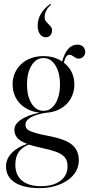

<svg xmlns="http://www.w3.org/2000/svg" viewBox="-20 -723 459 989"><path d="M243 -698Q228 -687 219 -669.5Q210 -652 210 -636Q210 -622 216 -614Q222 -606 229 -599.5Q236 -593 242 -585.5Q248 -578 248 -565Q248 -550 239 -540.5Q230 -531 216 -531Q197 -531 185.5 -547.5Q174 -564 174 -591Q174 -623 190.5 -651.5Q207 -680 239 -703ZM185 246Q102 246 56.5 217Q11 188 11 134Q11 96 40 65.5Q69 35 120 18Q82 4 68 -14Q54 -32 54 -55Q54 -83 87 -106Q120 -129 184 -143Q153 -146 127.5 -158Q102 -170 83.5 -189Q65 -208 55 -233.5Q45 -259 45 -289Q45 -321 57 -347.5Q69 -374 90 -393.5Q111 -413 140 -423.5Q169 -434 204 -434Q260 -434 300 -406Q324 -493 378 -493Q397 -493 408 -482.5Q419 -472 419 -455Q419 -441 409 -431Q399 -421 385 -421Q377 -421 371.5 -424Q366 -427 360.5 -431Q355 -435 349.5 -438Q344 -441 338 -441Q318 -441 309 -400Q335 -380 349 -351.5Q363 -323 363 -288Q363 -258 352.5 -232Q342 -206 322.5 -186.5Q303 -167 276 -155.5Q249 -144 216 -142Q165 -134 138 -118Q111 -102 111 -82Q111 -72 115 -64Q119 -56 132 -49.5Q145 -43 168 -36.5Q191 -30 229 -23Q315 -7 350.5 22Q386 51 386 104Q386 134 371 160Q356 186 329 205Q302 224 265 235Q228 246 185 246ZM199 40Q159 31 129 22Q59 47 59 125Q59 179 93.5 207.5Q128 236 191 236Q254 236 291 208.5Q328 181 328 134Q328 115 322 101Q316 87 301.5 76Q287 65 262 56.5Q237 48 199 40ZM204 -152Q242 -152 265.5 -190Q289 -228 289 -288Q289 -348 265.5 -386Q242 -424 204 -424Q166 -424 142.5 -386Q119 -348 119 -288Q119 -228 142.5 -190Q166 -152 204 -152Z"/></svg>

Font: Libre Caslon Display
Style: Regular
Weight: 400
Designer: Pablo Impallari, Rodrigo Fuenzalida
Foundry: Pablo Impallari, Rodrigo Fuenzalida
Version: Version 1.002; ttfautohint (v1.5)